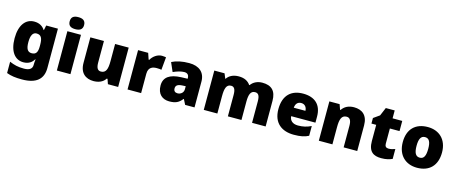

<svg xmlns="http://www.w3.org/2000/svg" viewBox="-52 -1638 6199 2608"><g transform="rotate(15 3047.5 -334.0)"><path d="M243 -629C124 -629 42 -529 42 -342C42 -155 122 -56 240 -56C316 -56 360 -92 386 -136H392C388 -109 386 -84 386 -67V-57C386 -4 348 25 271 25C184 25 133 11 66 -17V142C129 166 193 174 282 174C482 174 577 91 577 -65V-619H412L398 -551H394C365 -595 320 -629 243 -629ZM315 -481C383 -481 401 -431 401 -345V-322C401 -243 380 -204 318 -204C262 -204 236 -243 236 -339C236 -432 262 -481 315 -481Z M806 -842C750 -842 705 -825 705 -757C705 -691 750 -673 806 -673C861 -673 908 -691 908 -757C908 -825 861 -842 806 -842ZM901 -619H710V-66H901Z M1572 -619H1381V-377C1381 -267 1362 -207 1290 -207C1243 -207 1224 -245 1224 -317V-619H1033V-259C1033 -117 1117 -56 1226 -56C1294 -56 1358 -79 1393 -135H1404L1428 -66H1572Z M2038 -629C1975 -629 1915 -585 1885 -531H1876L1846 -619H1704V-66H1895V-338C1895 -438 1966 -449 2014 -449C2049 -449 2066 -446 2079 -443L2096 -623C2085 -625 2059 -629 2038 -629Z M2423 -629C2323 -629 2243 -612 2179 -579L2234 -453C2288 -477 2344 -494 2388 -494C2429 -494 2455 -475 2455 -426V-418L2363 -415C2207 -408 2123 -353 2123 -235C2123 -114 2195 -56 2291 -56C2383 -56 2426 -80 2473 -139H2477L2514 -66H2646V-429C2646 -557 2563 -629 2423 -629ZM2412 -311 2456 -313V-270C2456 -223 2418 -191 2372 -191C2339 -191 2317 -208 2317 -246C2317 -286 2342 -308 2412 -311Z M3451 -629C3382 -629 3325 -601 3290 -552H3284C3251 -600 3200 -629 3119 -629C3037 -629 2982 -596 2953 -551H2948L2920 -619H2776V-66H2967V-308C2967 -418 2985 -479 3051 -479C3094 -479 3115 -447 3115 -367V-66H3306V-324C3306 -423 3326 -479 3388 -479C3432 -479 3455 -451 3455 -367V-66H3646V-426C3646 -568 3577 -629 3451 -629Z M4025 -629C3862 -629 3752 -538 3752 -339C3752 -142 3876 -56 4043 -56C4139 -56 4197 -69 4250 -97V-234C4189 -205 4135 -192 4066 -192C3988 -192 3948 -233 3945 -291H4286V-376C4286 -545 4186 -629 4025 -629ZM4032 -499C4084 -499 4112 -460 4113 -411H3949C3954 -472 3987 -499 4032 -499Z M4740 -629C4662 -629 4606 -598 4571 -546H4564L4538 -619H4394V-66H4585V-308C4585 -418 4604 -479 4676 -479C4723 -479 4743 -441 4743 -368V-66H4934V-426C4934 -568 4854 -629 4740 -629Z M5335 -207C5302 -207 5283 -225 5283 -261V-476H5419V-619H5283V-730H5158L5109 -614L5024 -554V-476H5091V-248C5091 -98 5164 -56 5272 -56C5344 -56 5385 -69 5427 -87V-226C5396 -215 5369 -207 5335 -207Z M6052 -344C6052 -527 5937 -629 5778 -629C5605 -629 5500 -527 5500 -344C5500 -159 5615 -56 5775 -56C5947 -56 6052 -159 6052 -344ZM5694 -344C5694 -438 5718 -487 5776 -487C5836 -487 5858 -438 5858 -344C5858 -249 5836 -198 5777 -198C5717 -198 5694 -249 5694 -344Z"/></g></svg>

Font: Noto Sans Malayalam UI Black
Style: Regular
Weight: 900
Designer: Jelle Bosma - Monotype Design Team
Foundry: Monotype Imaging Inc.
Version: Version 2.104